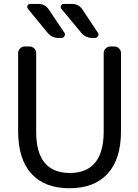

<svg xmlns="http://www.w3.org/2000/svg" viewBox="-20 -999 725 1008"><path d="M524.4 -720.7Q524.4 -734.4 534.7 -744.6Q544.9 -754.9 558.6 -754.9H580.1Q594.7 -754.9 605 -744.6Q615.2 -734.4 615.2 -720.7V-310.5Q615.2 -163.1 544.9 -86.9Q474.6 -10.7 344.7 -10.7Q214.8 -10.7 145 -86.9Q75.2 -163.1 75.2 -310.5V-720.7Q75.2 -734.4 85.4 -744.6Q95.7 -754.9 109.4 -754.9H134.8Q149.4 -754.9 159.7 -744.6Q169.9 -734.4 169.9 -720.7V-306.6Q169.9 -91.8 345.7 -90.8Q523.4 -90.8 524.4 -306.6ZM464.8 -799.8Q429.7 -799.8 407.2 -826.2L302.7 -952.1Q295.9 -960 300.3 -969.2Q304.7 -978.5 314.5 -978.5H357.4Q392.6 -978.5 412.1 -950.2L493.2 -828.1Q497.1 -823.2 497.1 -818.4Q497.1 -814.5 494.1 -809.6Q489.3 -799.8 478.5 -799.8ZM287.1 -799.8Q252.9 -799.8 230.5 -826.2L127 -952.1Q123 -957 123 -961.9Q123 -965.8 124 -968.8Q128.9 -978.5 138.7 -978.5H181.6Q215.8 -978.5 235.4 -950.2L317.4 -828.1Q321.3 -823.2 321.3 -818.4Q321.3 -814.5 318.4 -809.6Q313.5 -799.8 302.7 -799.8Z"/></svg>

Font: Gen Jyuu GothicL Regular
Style: Regular
Weight: 400
Designer: [Source Han Sans]
Ryoko NISHIZUKA  (kana & ideographs); Paul D. Hunt (Latin, Greek & Cyrillic); Wenlong ZHANG  (bopomofo
Version: Version 1.002.20150607